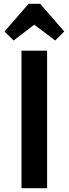

<svg xmlns="http://www.w3.org/2000/svg" viewBox="-20 -999 364 1019"><path d="M94 -730H230V0H94ZM52 -784 4 -832 132 -979H193L321 -832L273 -784L162 -868Z"/></svg>

Font: Sintony
Style: Bold
Weight: 700
Designer: Eduardo Rodriguez Tunni
Foundry: Eduardo Rodriguez Tunni
Version: Version 1.001